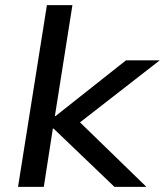

<svg xmlns="http://www.w3.org/2000/svg" viewBox="-20 -725 640 745"><path d="M50 0 162 -705H261L193 -275H196L469 -491H600L267 -232L266 -274L548 0H424L188 -226H185L150 0Z"/></svg>

Font: Nunito Sans 10pt SemiExpanded Medium
Style: Italic
Weight: 500
Width: 6
Italic angle: -9°
Designer: Vernon Adams
Foundry: Vernon Adams
Version: Version 3.101;gftools[0.9.27]